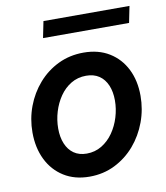

<svg xmlns="http://www.w3.org/2000/svg" viewBox="-80 -761 724 836"><g transform="rotate(-10 282.0 -343.0)"><path d="M249.5 7.8Q184.1 7.8 136.2 -22.2Q88.4 -52.2 62.7 -104.7Q37.1 -157.2 37.1 -224.6Q37.1 -284.7 57.6 -339.4Q78.1 -394 115.5 -436.8Q152.8 -479.5 203.9 -504.2Q254.9 -528.8 315.9 -528.8Q381.8 -528.8 429.4 -499.5Q477.1 -470.2 502.7 -418.9Q528.3 -367.7 528.3 -300.8Q528.3 -240.7 507.8 -185.3Q487.3 -129.9 450 -86.4Q412.6 -43 361.6 -17.6Q310.5 7.8 249.5 7.8ZM254.4 -93.3Q291 -93.3 320.8 -111.3Q350.6 -129.4 371.6 -159.4Q392.6 -189.5 403.8 -226.3Q415 -263.2 415 -300.3Q415 -338.4 402.8 -367.2Q390.6 -396 367.2 -411.9Q343.8 -427.7 309.6 -427.7Q272.5 -427.7 242.9 -409.9Q213.4 -392.1 192.9 -362.3Q172.4 -332.5 161.4 -296.1Q150.4 -259.8 150.4 -222.2Q150.4 -184.1 162.4 -155Q174.3 -126 197.5 -109.6Q220.7 -93.3 254.4 -93.3ZM153.8 -621.6 168.5 -694.3H548.8L534.2 -621.6Z"/></g></svg>

Font: Reddit Sans SemiBold
Style: Italic
Weight: 600
Italic angle: -11.25°
Designer: Stephen Hutchings
Version: Version 1.013